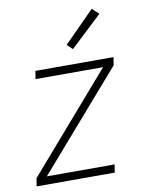

<svg xmlns="http://www.w3.org/2000/svg" viewBox="-85 -815 670 876"><g transform="rotate(-10 250.0 -377.0)"><path d="M13 0 19 -37 406 -483H93L99 -520H461L455 -483L67 -37H381L375 0ZM285 -588 260 -612 401 -754 432 -726Z"/></g></svg>

Font: Iosevka SS04 Extralight
Style: Italic
Weight: 200
Italic angle: -9°
Monospace: yes
Designer: Belleve Invis
Foundry: Belleve Invis
Version: Version 19.0.0; ttfautohint (v1.8.4)